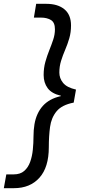

<svg xmlns="http://www.w3.org/2000/svg" viewBox="-38 -831 483 1003"><path d="M-18 152 -5 80H33Q68 80 88.5 62Q109 44 119.5 15Q130 -14 133.5 -49Q137 -84 137 -118Q137 -152 142 -181.5Q147 -211 158 -235Q169 -259 185.5 -277.5Q202 -296 225.5 -309Q249 -322 280 -329V-331Q232 -342 211 -370.5Q190 -399 190 -439Q190 -476 199 -508Q208 -540 219.5 -568.5Q231 -597 240 -624Q249 -651 249 -678Q249 -714 228 -726.5Q207 -739 177 -739H139L151 -811H204Q264 -811 298.5 -782.5Q333 -754 333 -698Q333 -662 324 -631Q315 -600 302.5 -571Q290 -542 281 -513Q272 -484 272 -452Q272 -422 291.5 -398Q311 -374 359 -363L347 -295Q285 -283 257.5 -249.5Q230 -216 223.5 -168Q217 -120 217 -62Q217 43 168 97.5Q119 152 35 152Z"/></svg>

Font: Rethink Sans
Style: Italic
Weight: 400
Italic angle: -10°
Designer: The Rethink Sans project authors (Hans Thiessen). DM Sans designed by Colophon Foundry.
Foundry: Rethink Communications LLC
Version: Version 1.001